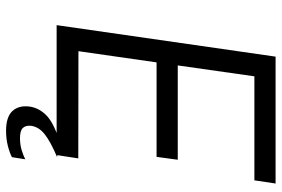

<svg xmlns="http://www.w3.org/2000/svg" viewBox="-168 -595 930 634"><g transform="rotate(90 297.0 -278.0)"><path d="M63 0 167 -723H586L575.5 -653H232L196 -400H507.5L498 -330H186L149 -72L503 -71.5L492 0ZM412 167Q366 167 346.5 145.8Q327 124.5 332 88.5Q336.5 58.5 360.2 34.5Q384 10.5 443 -8.5L498.5 -1.5Q448 20 423.8 39Q399.5 58 395.5 83.5Q393.5 102 402.5 111.5Q411.5 121 436 121Q458.5 121 477.2 115Q496 109 506 103.5L499 147.5Q486.5 154.5 462.8 160.8Q439 167 412 167Z"/></g></svg>

Font: Public Sans Light
Style: Italic
Weight: 300
Italic angle: -8°
Designer: The Public Sans project authors (U.S. Web Design System). Libre Franklin designed by Pablo Impallari and Rodrigo Fuenzal
Version: Version 1.007; ttfautohint (v1.8.1) -l 8 -r 50 -G 200 -x 14 